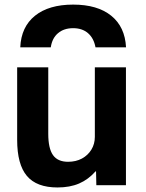

<svg xmlns="http://www.w3.org/2000/svg" viewBox="-20 -817 645 847"><path d="M302.7 -796.7Q410 -796.7 470.6 -747.7Q531.3 -698.7 536 -608.3H401.3Q393.7 -648.7 368.2 -670.7Q342.7 -692.7 302.7 -692.7Q262 -692.7 236 -670.7Q210 -648.7 204 -608.3H69.4Q73.4 -698.7 134.5 -747.7Q195.7 -796.7 302.7 -796.7ZM233.7 10Q141.7 10 98.7 -40.8Q55.7 -91.7 55.7 -200V-520H192.9V-226.7Q192.9 -162.3 213.8 -132.8Q234.6 -103.3 280.3 -103.3Q315 -103.3 341.5 -117.6Q368 -132 383.2 -157Q398.4 -182 398.4 -213.3V-520H535.6V0H405L403.7 -61.3H401.7Q369.7 -25 329 -7.5Q288.4 10 233.7 10Z"/></svg>

Font: M PLUS 1 Thin
Style: Regular
Weight: 100
Designer: Coji Morishita
Foundry: UNDERFOREST DESIGN
Version: Version 1.001